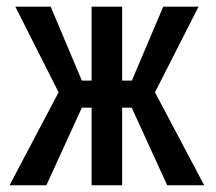

<svg xmlns="http://www.w3.org/2000/svg" viewBox="-20 -548 640 568"><path d="M369.6 -229.5 474.6 0H584L438.5 -274.9L567.4 -528.3H462.9L370.1 -309.6H341.3V-528.3H251V-309.6H222.2L129.9 -528.3H25.4L153.3 -274.9L8.3 0H117.2L222.2 -229.5H251V0H341.3V-229.5Z"/></svg>

Font: RobotoMono Nerd Font
Style: Regular
Weight: 400
Monospace: yes
Designer: Google
Version: Version 3.000;Nerd Fonts 3.2.1